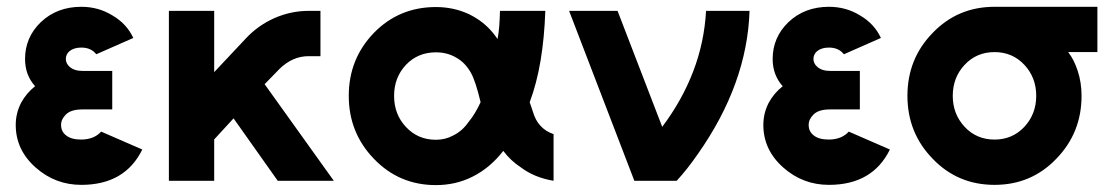

<svg xmlns="http://www.w3.org/2000/svg" viewBox="-20 -532 3259 565"><path d="M310.3 -323.3H222.7Q198.7 -323.3 185 -335.3Q173.7 -345.3 173.7 -358.3Q173.7 -372 184.3 -381.3Q197.3 -392 219.3 -392Q248 -392 263.3 -372.3L372.3 -420.3Q362.7 -441 347.3 -457.7Q332 -474.3 310.7 -486.7Q269.7 -512 219.3 -512Q147.7 -512 100 -466.7Q53.7 -422 53.7 -358.3Q53.7 -311.3 83.3 -278.3Q57.3 -257.7 42 -229.3Q26.3 -198.7 26.3 -164.3Q26.3 -90.7 85.3 -38.7Q142.7 12 219.3 12Q347.7 12 398.7 -92L277.7 -144.7Q257 -121.7 219.3 -121.3Q189 -121.3 174 -134Q159.7 -145.3 159.7 -164.3Q159.7 -173 163.2 -180.3Q166.7 -187.7 173.3 -194.3Q187.7 -210 222.7 -210H310.3Z M477 -500V0H610.3V-121.7L667.3 -183.7L797.3 0H962.3L758.7 -284.3L802.3 -329Q840.7 -366.7 888 -366.7H923V-500H888Q835 -500 786 -478Q738.7 -456.7 703.3 -418.7L610.3 -319.7V-500Z M1262.7 -511.3Q1154.7 -511.3 1080.7 -435.7Q1006.3 -359 1006.3 -250Q1006.3 -141 1080.7 -64.3Q1154.7 12.7 1262.7 12.7Q1321.3 12.7 1370.3 -12Q1422 -37.7 1461 -88Q1482.7 -59 1513 -39.3Q1552.7 -9.3 1609 0V-137.3Q1585.3 -145.3 1570.3 -162Q1555.3 -178 1547.7 -204.7Q1546.7 -208.3 1544.3 -215Q1542 -221.7 1538.7 -231Q1559.3 -286 1570.7 -353.3Q1582 -420.7 1584.7 -500H1451.3Q1450.7 -476.7 1449.2 -455.8Q1447.7 -435 1444 -416.7Q1441.3 -421.7 1438 -425.7Q1434.7 -429.7 1431.7 -434Q1402.7 -469.7 1360 -490.3Q1315 -511.3 1262.7 -511.3ZM1262.7 -378Q1296 -378 1322 -362.7Q1349.3 -347.7 1366 -317.3Q1379.3 -293.7 1394.3 -231.3Q1386.3 -214 1377.3 -199.2Q1368.3 -184.3 1359.3 -173.7Q1340.3 -146 1313 -133Q1290.3 -120.7 1262.7 -120.7Q1209.7 -120.7 1174.7 -158.3Q1139.7 -195.3 1139.7 -250Q1139.7 -304 1174.7 -341.3Q1209.7 -378 1262.7 -378Z M1654.7 -500 1846.7 0H1971.3Q1986.7 -16.7 2002.2 -36.3Q2017.7 -56 2033.7 -79Q2178.7 -285.3 2185.7 -500H2057.7Q2052.7 -408 2020.2 -322.7Q1987.7 -237.3 1928.7 -158.7L1797.3 -500Z M2510.3 -323.3H2422.7Q2398.7 -323.3 2385 -335.3Q2373.7 -345.3 2373.7 -358.3Q2373.7 -372 2384.3 -381.3Q2397.3 -392 2419.3 -392Q2448 -392 2463.3 -372.3L2572.3 -420.3Q2562.7 -441 2547.3 -457.7Q2532 -474.3 2510.7 -486.7Q2469.7 -512 2419.3 -512Q2347.7 -512 2300 -466.7Q2253.7 -422 2253.7 -358.3Q2253.7 -311.3 2283.3 -278.3Q2257.3 -257.7 2242 -229.3Q2226.3 -198.7 2226.3 -164.3Q2226.3 -90.7 2285.3 -38.7Q2342.7 12 2419.3 12Q2547.7 12 2598.7 -92L2477.7 -144.7Q2457 -121.7 2419.3 -121.3Q2389 -121.3 2374 -134Q2359.7 -145.3 2359.7 -164.3Q2359.7 -173 2363.2 -180.3Q2366.7 -187.7 2373.3 -194.3Q2387.7 -210 2422.7 -210H2510.3Z M2906.7 -512Q2798.3 -512 2724.7 -435.3Q2650.3 -359.3 2650.3 -250Q2650.3 -141 2724.7 -64.7Q2798.3 12 2906.7 12Q3014.7 12 3088.3 -64.7Q3162.7 -141 3162.7 -250Q3162.7 -289.3 3151.3 -323.7Q3146.3 -339 3139.5 -352.8Q3132.7 -366.7 3123.3 -378.7H3209.3V-512ZM2906.7 -378.7Q2959.3 -378.7 2994.3 -341.3Q3029.3 -304 3029.3 -250Q3029.3 -196.3 2994.3 -158.7Q2959.3 -121.3 2906.7 -121.3Q2853.7 -121.3 2818.7 -158.7Q2783.7 -196.3 2783.7 -250Q2783.7 -304 2818.7 -341.3Q2853.7 -378.7 2906.7 -378.7Z"/></svg>

Font: Unageo Variable
Style: Regular
Weight: 300
Designer: Richard Sepsi
Foundry: Richard Sepsi
Version: Version 2.200